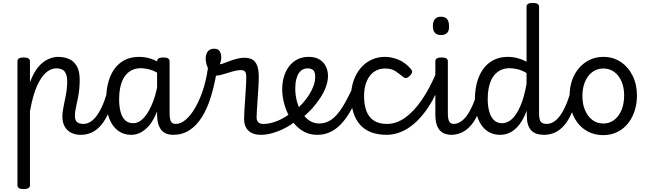

<svg xmlns="http://www.w3.org/2000/svg" viewBox="-20 -910 4461 1320"><path d="M142 390Q121 390 110.5 383.5Q100 377 100 364V-489Q100 -502 110.5 -508.5Q121 -515 142 -515Q164 -515 175 -508.5Q186 -502 186 -489V-344Q210 -410 242 -448Q274 -486 310 -502.5Q346 -519 379 -519Q422 -519 455.5 -504Q489 -489 508.5 -454.5Q528 -420 528 -360Q528 -329 525 -299.5Q522 -270 517 -243Q512 -216 506.5 -192.5Q501 -169 498 -149.5Q495 -130 495 -113Q495 -84 509.5 -71Q524 -58 554 -58Q568 -58 574.5 -46.5Q581 -35 579.5 -20.5Q578 -6 567 5.5Q556 17 535 17Q477 17 443 -16.5Q409 -50 409 -108Q409 -130 412.5 -152Q416 -174 421 -198Q426 -222 431 -247Q436 -272 439 -298Q442 -324 442 -351Q442 -395 425 -417.5Q408 -440 368 -440Q336 -440 308 -420Q280 -400 256.5 -361.5Q233 -323 215.5 -268.5Q198 -214 186 -144V364Q186 377 175 383.5Q164 390 142 390Z M535 17Q521 17 514.5 5.5Q508 -6 509.5 -20.5Q511 -35 522 -46.5Q533 -58 554 -58Q575 -58 596.5 -69.5Q618 -81 638.5 -106Q659 -131 678.5 -172Q698 -213 716 -272Q720 -287 733 -289.5Q746 -292 757 -285.5Q768 -279 765 -264Q750 -193 728 -140Q706 -87 677.5 -52.5Q649 -18 613.5 -0.5Q578 17 535 17Z M882 17Q830 17 791.5 -11.5Q753 -40 731.5 -94Q710 -148 710 -226Q710 -278 719.5 -323Q729 -368 747.5 -404.5Q766 -441 793.5 -466.5Q821 -492 856.5 -505.5Q892 -519 936 -519Q979 -519 1018 -506Q1057 -493 1096 -465V-386Q1055 -418 1017.5 -429.5Q980 -441 948 -441Q920 -441 896.5 -432Q873 -423 855 -405.5Q837 -388 824.5 -362.5Q812 -337 805.5 -303.5Q799 -270 799 -228Q799 -180 808.5 -142.5Q818 -105 839.5 -84Q861 -63 896 -63Q936 -63 971.5 -103Q1007 -143 1034 -215.5Q1061 -288 1073 -388L1093 -315Q1086 -207 1055.5 -133Q1025 -59 979.5 -21Q934 17 882 17ZM1170 17Q1147 17 1127 10Q1107 3 1092.5 -12.5Q1078 -28 1069 -55.5Q1060 -83 1060 -124V-488Q1060 -502 1071 -508.5Q1082 -515 1103 -515Q1125 -515 1135.5 -508.5Q1146 -502 1146 -489V-133Q1146 -91 1155.5 -74.5Q1165 -58 1189 -58Q1201 -58 1207.5 -46.5Q1214 -35 1212 -20.5Q1210 -6 1200 5.5Q1190 17 1170 17Z M1170 17Q1151 17 1144.5 5.5Q1138 -6 1142 -20.5Q1146 -35 1158 -46.5Q1170 -58 1189 -58Q1222 -58 1256 -86.5Q1290 -115 1320 -166Q1350 -217 1373.5 -285.5Q1397 -354 1408 -433Q1409 -443 1419.5 -447Q1430 -451 1442 -448Q1454 -445 1463 -438Q1472 -431 1470 -419Q1454 -322 1429 -242Q1404 -162 1367.5 -104Q1331 -46 1282 -14.5Q1233 17 1170 17Z M1774 17Q1746 17 1724 9.5Q1702 2 1687.5 -12Q1673 -26 1665.5 -46.5Q1658 -67 1658 -93Q1658 -118 1660.5 -154.5Q1663 -191 1665.5 -231Q1668 -271 1670.5 -309Q1673 -347 1673 -376Q1673 -408 1664.5 -418Q1656 -428 1636 -428Q1611 -428 1578 -418.5Q1545 -409 1514.5 -399.5Q1484 -390 1465 -390Q1447 -390 1430.5 -409Q1414 -428 1404 -455Q1394 -482 1394 -509Q1394 -527 1400.5 -542.5Q1407 -558 1420 -566.5Q1433 -575 1453 -575Q1480 -575 1490.5 -557.5Q1501 -540 1501 -516Q1501 -504 1498.5 -491.5Q1496 -479 1491 -468Q1500 -468 1518.5 -475Q1537 -482 1561 -491Q1585 -500 1610.5 -506.5Q1636 -513 1660 -513Q1692 -513 1714 -501Q1736 -489 1747.5 -460Q1759 -431 1759 -380Q1759 -351 1756.5 -312.5Q1754 -274 1751.5 -233.5Q1749 -193 1746.5 -158Q1744 -123 1744 -103Q1744 -83 1754.5 -70.5Q1765 -58 1793 -58Q1807 -58 1813.5 -46.5Q1820 -35 1818.5 -20.5Q1817 -6 1806 5.5Q1795 17 1774 17Z M1775 17Q1756 17 1749.5 5.5Q1743 -6 1747 -20.5Q1751 -35 1763 -46.5Q1775 -58 1794 -58Q1838 -58 1892.5 -81Q1947 -104 1995 -146Q2007 -156 2018 -152.5Q2029 -149 2036 -138Q2043 -127 2043 -114.5Q2043 -102 2032 -93Q1991 -57 1945 -32.5Q1899 -8 1855 4.5Q1811 17 1775 17Z M1997 -140Q2014 -154 2029.5 -169Q2045 -184 2059 -198Q2086 -228 2105.5 -259Q2125 -290 2136 -321Q2147 -352 2147 -381Q2147 -415 2133.5 -427.5Q2120 -440 2094 -440Q2080 -440 2073 -452Q2066 -464 2066 -479.5Q2066 -495 2075 -507Q2084 -519 2103 -519Q2146 -519 2175.5 -501.5Q2205 -484 2220 -454Q2235 -424 2235 -389Q2235 -353 2221 -314Q2207 -275 2182 -237Q2157 -199 2125 -163Q2104 -141 2080.5 -119.5Q2057 -98 2031 -79Z M2162 17Q2112 17 2073.5 -3Q2035 -23 2006 -56.5Q1977 -90 1958 -131Q1939 -172 1929.5 -215Q1920 -258 1920 -297Q1920 -342 1932 -382.5Q1944 -423 1967 -453.5Q1990 -484 2024 -501.5Q2058 -519 2101 -519Q2111 -519 2115 -507Q2119 -495 2117.5 -479.5Q2116 -464 2109.5 -452Q2103 -440 2093 -440Q2076 -440 2061 -432Q2046 -424 2034.5 -407Q2023 -390 2016.5 -363.5Q2010 -337 2010 -299Q2010 -257 2021 -215Q2032 -173 2053.5 -138Q2075 -103 2105.5 -82Q2136 -61 2175 -61Q2222 -61 2260.5 -89Q2299 -117 2334.5 -174Q2370 -231 2408 -315Q2412 -323 2425.5 -322Q2439 -321 2451 -314Q2463 -307 2459 -297Q2428 -216 2395.5 -157Q2363 -98 2327 -59.5Q2291 -21 2250 -2Q2209 17 2162 17Z M2640 17Q2517 17 2455.5 -52.5Q2394 -122 2394 -249Q2394 -308 2411.5 -357Q2429 -406 2460 -442.5Q2491 -479 2533.5 -499Q2576 -519 2627 -519Q2673 -519 2721 -499Q2769 -479 2805 -435Q2816 -421 2813 -411.5Q2810 -402 2799 -390Q2786 -377 2775 -374Q2764 -371 2752 -381Q2724 -404 2697.5 -421.5Q2671 -439 2627 -439Q2594 -439 2567 -425.5Q2540 -412 2521.5 -387Q2503 -362 2493 -327.5Q2483 -293 2483 -249Q2483 -189 2499.5 -146Q2516 -103 2551 -80.5Q2586 -58 2640 -58Q2654 -58 2661.5 -46.5Q2669 -35 2669 -20.5Q2669 -6 2662 5.5Q2655 17 2640 17Z M2636 17Q2617 17 2608.5 5.5Q2600 -6 2601 -20.5Q2602 -35 2611.5 -46.5Q2621 -58 2640 -58Q2704 -58 2764 -100Q2824 -142 2879.5 -222.5Q2935 -303 2983 -418Q2988 -428 3000.5 -426Q3013 -424 3023.5 -416Q3034 -408 3030 -397Q2985 -264 2923.5 -171.5Q2862 -79 2789 -31Q2716 17 2636 17Z M3082 17Q3060 17 3040 10Q3020 3 3005 -12.5Q2990 -28 2981.5 -55.5Q2973 -83 2973 -124V-489Q2973 -502 2983.5 -508.5Q2994 -515 3015 -515Q3037 -515 3048 -508.5Q3059 -502 3059 -489V-133Q3059 -91 3068.5 -74.5Q3078 -58 3101 -58Q3115 -58 3122 -46.5Q3129 -35 3127.5 -20.5Q3126 -6 3115 5.5Q3104 17 3082 17ZM3012 -669Q2984 -669 2970 -684.5Q2956 -700 2956 -731Q2956 -763 2970 -779Q2984 -795 3012 -795Q3040 -795 3053.5 -779Q3067 -763 3067 -731Q3069 -700 3054.5 -684.5Q3040 -669 3012 -669Z M3079 17Q3065 17 3058.5 5.5Q3052 -6 3053.5 -20.5Q3055 -35 3066 -46.5Q3077 -58 3098 -58Q3119 -58 3140.5 -69.5Q3162 -81 3182.5 -106Q3203 -131 3222.5 -172Q3242 -213 3260 -272Q3264 -287 3277 -289.5Q3290 -292 3301 -285.5Q3312 -279 3309 -264Q3294 -193 3272 -140Q3250 -87 3221.5 -52.5Q3193 -18 3157.5 -0.5Q3122 17 3079 17Z M3418 17Q3365 17 3326.5 -11.5Q3288 -40 3266.5 -94Q3245 -148 3245 -226Q3245 -278 3254.5 -323Q3264 -368 3283 -404.5Q3302 -441 3329.5 -466.5Q3357 -492 3392.5 -505.5Q3428 -519 3472 -519Q3505 -519 3537.5 -510.5Q3570 -502 3600 -486V-864Q3600 -877 3610.5 -883.5Q3621 -890 3643 -890Q3665 -890 3675.5 -883.5Q3686 -877 3686 -864V-132Q3686 -90 3697 -74Q3708 -58 3739 -58Q3748 -58 3753 -46.5Q3758 -35 3756.5 -20.5Q3755 -6 3746 5.5Q3737 17 3720 17Q3695 17 3674 11Q3653 5 3637 -9Q3621 -23 3612 -47Q3603 -71 3602 -109L3601 -149Q3579 -90 3550.5 -53.5Q3522 -17 3489 0Q3456 17 3418 17ZM3432 -63Q3468 -63 3499 -91Q3530 -119 3556.5 -178.5Q3583 -238 3600 -333V-408Q3568 -427 3538.5 -434Q3509 -441 3483 -441Q3455 -441 3431.5 -432Q3408 -423 3389.5 -405.5Q3371 -388 3358.5 -362.5Q3346 -337 3339.5 -303.5Q3333 -270 3333 -228Q3333 -183 3343 -145Q3353 -107 3375 -85Q3397 -63 3432 -63Z M3720 17Q3706 17 3699.5 5.5Q3693 -6 3694.5 -20.5Q3696 -35 3707 -46.5Q3718 -58 3739 -58Q3760 -58 3781.5 -69.5Q3803 -81 3823.5 -106Q3844 -131 3863.5 -172Q3883 -213 3901 -272Q3905 -287 3918 -289.5Q3931 -292 3942 -285.5Q3953 -279 3950 -264Q3935 -193 3913 -140Q3891 -87 3862.5 -52.5Q3834 -18 3798.5 -0.5Q3763 17 3720 17Z M4128 19Q4061 19 4008.5 -13.5Q3956 -46 3926 -106Q3896 -166 3896 -250Q3896 -309 3913 -358Q3930 -407 3961.5 -443Q3993 -479 4035 -499Q4077 -519 4128 -519Q4195 -519 4247 -484.5Q4299 -450 4329 -390Q4359 -330 4359 -254Q4359 -206 4348 -164.5Q4337 -123 4316.5 -89Q4296 -55 4267.5 -31Q4239 -7 4203.5 6Q4168 19 4128 19ZM4128 -61Q4160 -61 4186 -75Q4212 -89 4231 -114.5Q4250 -140 4260.5 -175.5Q4271 -211 4271 -254Q4271 -308 4253 -350Q4235 -392 4203 -415.5Q4171 -439 4128 -439Q4097 -439 4070 -425.5Q4043 -412 4024 -386.5Q4005 -361 3994.5 -326.5Q3984 -292 3984 -250Q3984 -194 4002.5 -151.5Q4021 -109 4053 -85Q4085 -61 4128 -61Z"/></svg>

Font: Playwrite AT
Style: Regular
Weight: 400
Designer: Veronika Burian, José Scaglione
Foundry: TypeTogether
Version: Version 1.002